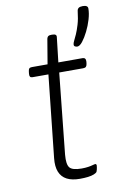

<svg xmlns="http://www.w3.org/2000/svg" viewBox="-86 -802 547 858"><g transform="rotate(-10 187.5 -373.0)"><path d="M206 6Q170 6 147 -6Q124 -18 114 -42.5Q104 -67 108 -105L148 -478H75Q61 -478 63 -496L64 -505Q65 -515 68.5 -519Q72 -523 81 -523H152L171 -636Q173 -644 177.5 -647Q182 -650 191 -650H195Q206 -650 210.5 -646.5Q215 -643 214 -636L201 -523H311Q326 -523 325 -505L324 -496Q323 -487 319 -482.5Q315 -478 306 -478H197L159 -112Q155 -68 167.5 -53Q180 -38 221 -38Q238 -38 251 -40Q264 -42 272.5 -44.5Q281 -47 285 -47Q287 -47 288.5 -45Q290 -43 290 -40Q290 -36 289 -31Q288 -26 287 -21Q286 -16 284 -12Q281 -7 270 -2.5Q259 2 242.5 4Q226 6 206 6ZM297 -578Q292 -578 287 -580.5Q282 -583 282 -589Q282 -596 287.5 -606.5Q293 -617 300 -633Q307 -649 314.5 -673.5Q322 -698 326 -734Q327 -743 333 -747.5Q339 -752 352 -752Q375 -752 375 -737Q375 -715 367 -688Q359 -661 346.5 -636Q334 -611 321 -594.5Q308 -578 297 -578Z"/></g></svg>

Font: Asap ExtraLight
Style: Italic
Weight: 250
Italic angle: -6°
Version: Version 3.001